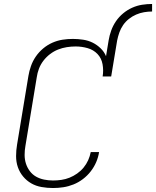

<svg xmlns="http://www.w3.org/2000/svg" viewBox="-20 -939 786 967"><path d="M247 8Q218 8 189.5 3Q161 -2 137.5 -15.5Q114 -29 96.5 -50Q79 -71 70 -97Q61 -123 61 -152.5Q61 -182 66 -211L123 -556Q127 -581 136 -606.5Q145 -632 160.5 -654.5Q176 -677 197.5 -695Q219 -713 244 -724Q269 -735 295 -739Q321 -743 347 -743Q373 -743 399 -739Q425 -735 447 -724Q469 -713 487 -695.5Q505 -678 514 -656L527 -735Q531 -760 540 -785Q549 -810 564 -832Q579 -854 600 -871.5Q621 -889 645.5 -900Q670 -911 695.5 -915Q721 -919 746 -919V-881Q726 -881 705.5 -877.5Q685 -874 665.5 -865.5Q646 -857 629 -843.5Q612 -830 600 -812.5Q588 -795 581 -775Q574 -755 570 -735L540 -554H497Q502 -585 496.5 -615.5Q491 -646 471 -667Q451 -688 421.5 -696.5Q392 -705 361 -705Q339 -705 316.5 -701.5Q294 -698 272.5 -689.5Q251 -681 232 -666.5Q213 -652 198.5 -633Q184 -614 176 -592.5Q168 -571 165 -549L108 -204Q104 -182 104 -159Q104 -136 110.5 -115.5Q117 -95 130 -77.5Q143 -60 161.5 -49.5Q180 -39 202 -34.5Q224 -30 247 -30Q268 -30 289 -33Q310 -36 330 -44Q350 -52 368.5 -65Q387 -78 401 -95Q415 -112 424 -132Q433 -152 437 -173H479Q475 -147 464.5 -122.5Q454 -98 437 -76Q420 -54 397.5 -37Q375 -20 350 -10Q325 0 299 4Q273 8 247 8Z"/></svg>

Font: Iosevka Curly XLtExObl
Style: Regular
Weight: 200
Width: 7
Italic angle: -9°
Monospace: yes
Designer: Belleve Invis
Foundry: Belleve Invis
Version: Version 11.0.1; ttfautohint (v1.8.3)